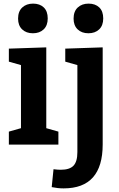

<svg xmlns="http://www.w3.org/2000/svg" viewBox="-20 -800 656 1062"><path d="M236 -538V-91L303 -72V0H29V-72L96 -91V-440L29 -459V-531ZM80 -697Q80 -737 103 -758.5Q126 -780 163 -780Q200 -780 222 -759Q244 -738 244 -698Q244 -659 221.5 -637.5Q199 -616 162 -616Q125 -616 102.5 -637.5Q80 -659 80 -697ZM341 -531 548 -538V-1Q548 242 332 242Q300 242 266 235L276 136Q299 139 316 139Q365 139 386.5 116.5Q408 94 408 41V-440L341 -459ZM387 -697Q387 -737 410 -758.5Q433 -780 470 -780Q507 -780 529 -759Q551 -738 551 -698Q551 -659 528.5 -637.5Q506 -616 469 -616Q432 -616 409.5 -637.5Q387 -659 387 -697Z"/></svg>

Font: Bitter Pro
Style: Bold
Weight: 700
Designer: Sol Matas, and Bitter project Authors
Foundry: Sol Matas
Version: Version 1.010